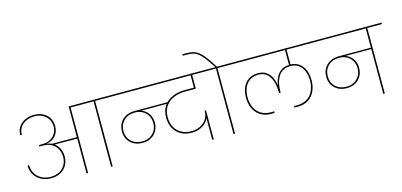

<svg xmlns="http://www.w3.org/2000/svg" viewBox="-79 -1507 4288 2049"><g transform="rotate(-15 2065.0 -482.0)"><path d="M673 0V-385L411 -386L387 -401H673V-740H852V-724H690V0ZM260 -424H294Q354 -424 391 -447Q428 -470 445.5 -504Q463 -538 463 -572Q463 -624 439.5 -659.5Q416 -695 377.5 -714Q339 -733 292 -733Q243 -733 201.5 -714.5Q160 -696 136 -661Q112 -626 112 -577H95Q95 -632 121.5 -670Q148 -708 192.5 -728.5Q237 -749 292 -749Q345 -749 387.5 -728Q430 -707 455 -668Q480 -629 480 -576Q480 -517 447 -473Q414 -429 344 -417V-416Q392 -411 425.5 -385Q459 -359 476.5 -320.5Q494 -282 494 -238Q494 -181 469.5 -138.5Q445 -96 400.5 -72Q356 -48 296 -48Q236 -48 188.5 -72.5Q141 -97 113.5 -141.5Q86 -186 86 -244H103Q103 -191 128 -150Q153 -109 196.5 -86.5Q240 -64 295 -64Q378 -64 427.5 -112.5Q477 -161 477 -238Q477 -277 459.5 -316Q442 -355 402 -381.5Q362 -408 294 -408H260ZM961 0H944V-724H782V-740H1123V-724H961Z M1337 -160Q1281 -160 1239.5 -182.5Q1198 -205 1175.5 -244.5Q1153 -284 1153 -334Q1153 -387 1176.5 -427Q1200 -467 1242 -489Q1284 -511 1339 -511H1711V-496H1389L1391 -500Q1425 -494 1453.5 -472Q1482 -450 1499.5 -415.5Q1517 -381 1517 -336Q1517 -285 1494 -245Q1471 -205 1430.5 -182.5Q1390 -160 1337 -160ZM1337 -176Q1385 -176 1421.5 -196.5Q1458 -217 1479 -253Q1500 -289 1500 -336Q1500 -383 1479 -418.5Q1458 -454 1421.5 -474.5Q1385 -495 1337 -495Q1264 -495 1217 -450.5Q1170 -406 1170 -334Q1170 -264 1216 -220Q1262 -176 1337 -176ZM1721 -724H1043V-740H1721ZM2078 0H2061V-250L2063 -246Q2053 -213 2025.5 -186.5Q1998 -160 1959 -144.5Q1920 -129 1873 -129Q1803 -129 1752 -157.5Q1701 -186 1674 -237Q1647 -288 1647 -355Q1647 -435 1684 -486.5Q1721 -538 1781.5 -563Q1842 -588 1912 -588H2016V-732H2033V-572H1912Q1846 -572 1789.5 -548.5Q1733 -525 1698.5 -477Q1664 -429 1664 -355Q1664 -260 1721 -202.5Q1778 -145 1875 -145Q1905 -145 1938 -154.5Q1971 -164 1999 -185Q2027 -206 2045 -239.5Q2063 -273 2063 -321H2078ZM2204 -724H1527V-740H2204Z M2313 0H2296V-724H2134V-740H2475V-724H2313ZM2314 -737H2296Q2248 -812 2214 -855Q2180 -898 2151 -918Q2122 -938 2091.5 -943Q2061 -948 2021 -948H1989V-964H2021Q2063 -964 2095 -958.5Q2127 -953 2158.5 -932Q2190 -911 2226.5 -865Q2263 -819 2314 -737Z M2887 -387H2889Q2895 -426 2914 -466Q2933 -506 2970.5 -533Q3008 -560 3069 -560Q3114 -560 3148 -543Q3182 -526 3204.5 -496Q3227 -466 3238.5 -426.5Q3250 -387 3250 -341Q3250 -275 3225.5 -221Q3201 -167 3152.5 -135.5Q3104 -104 3030 -104Q3022 -104 3013.5 -104.5Q3005 -105 2997 -106V-123Q3005 -122 3013 -121.5Q3021 -121 3028 -121Q3097 -121 3142.5 -150Q3188 -179 3210.5 -229Q3233 -279 3233 -341Q3233 -397 3215 -443Q3197 -489 3160.5 -516.5Q3124 -544 3068 -544Q2983 -544 2939.5 -479Q2896 -414 2896 -303V-295H2879V-303Q2879 -412 2837.5 -478Q2796 -544 2716 -544Q2658 -544 2619.5 -517Q2581 -490 2561.5 -444.5Q2542 -399 2542 -341Q2542 -279 2564.5 -229Q2587 -179 2632.5 -150Q2678 -121 2747 -121Q2755 -121 2762.5 -121.5Q2770 -122 2778 -123V-106Q2770 -105 2761.5 -104.5Q2753 -104 2745 -104Q2672 -104 2623 -135.5Q2574 -167 2549.5 -221Q2525 -275 2525 -341Q2525 -404 2546.5 -453.5Q2568 -503 2611 -531.5Q2654 -560 2716 -560Q2773 -560 2809 -533Q2845 -506 2863.5 -466Q2882 -426 2887 -387ZM3076 -552H3059V-724H2405V-740H3370V-724H3076Z M3594 -160Q3538 -160 3496.5 -182.5Q3455 -205 3432.5 -244.5Q3410 -284 3410 -334Q3410 -387 3433.5 -427Q3457 -467 3499 -489Q3541 -511 3596 -511H3958V-496H3646L3648 -500Q3682 -494 3710.5 -472Q3739 -450 3756.5 -415.5Q3774 -381 3774 -336Q3774 -285 3751 -245Q3728 -205 3687.5 -182.5Q3647 -160 3594 -160ZM3594 -176Q3642 -176 3678.5 -196.5Q3715 -217 3736 -253Q3757 -289 3757 -336Q3757 -383 3736 -418.5Q3715 -454 3678.5 -474.5Q3642 -495 3594 -495Q3521 -495 3474 -450.5Q3427 -406 3427 -334Q3427 -264 3473 -220Q3519 -176 3594 -176ZM3968 0H3951V-731H3968ZM4130 -724H3300V-740H4130Z"/></g></svg>

Font: Poppins Devanagari Thin
Style: Regular
Weight: 100
Designer: Ninad Kale (Devanagari), Jonny Pinhorn (Latin)
Foundry: Indian Type Foundry
Version: 4.005